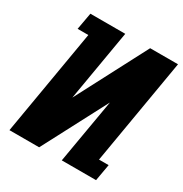

<svg xmlns="http://www.w3.org/2000/svg" viewBox="-168 -855 940 985"><g transform="rotate(30 302.0 -362.5)"><path d="M292 -725 220.5 -306 439.5 -725H604.5L498 -99H555L537.5 0H334.5L400 -380.5L200.5 0H24.5L131 -625H67.5L85.5 -725Z"/></g></svg>

Font: JuliaMono Black
Style: Italic
Weight: 900
Italic angle: -9°
Monospace: yes
Designer: cormullion
Foundry: corm
Version: Version 0.057; ttfautohint (v1.8.4)